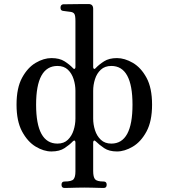

<svg xmlns="http://www.w3.org/2000/svg" viewBox="-20 -739 840 952"><path d="M300 193Q285 193 285 177Q285 161 300 161Q335 161 344.5 150Q354 139 354 111V-33Q354 -39 350.5 -41.5Q347 -44 341 -38Q325 -21 300 -4.5Q275 12 235 12Q197 12 157 -12Q117 -36 89.5 -87Q62 -138 62 -220Q62 -303 89.5 -353.5Q117 -404 157 -427.5Q197 -451 235 -451Q275 -451 300 -435Q325 -419 341 -402Q347 -395 350.5 -398Q354 -401 354 -406V-635Q354 -661 349 -669.5Q344 -678 331 -680Q324 -681 311.5 -682.5Q299 -684 293 -685Q280 -686 280 -701Q280 -716 294 -718Q297 -718 314.5 -718Q332 -718 354 -718.5Q376 -719 394.5 -719Q413 -719 419 -719Q442 -719 442 -695V-406Q442 -401 445.5 -398Q449 -395 455 -402Q471 -419 496 -435Q521 -451 560 -451Q598 -451 638.5 -427.5Q679 -404 706.5 -353.5Q734 -303 734 -220Q734 -138 706.5 -87Q679 -36 638.5 -12Q598 12 560 12Q521 12 496.5 -4.5Q472 -21 455 -38Q449 -44 445.5 -41.5Q442 -39 442 -33V109Q442 139 451.5 150Q461 161 494 161Q509 161 509 177Q509 193 494 193Q488 193 471 192.5Q454 192 434 191.5Q414 191 398 191Q382 191 361.5 191.5Q341 192 324 192.5Q307 193 300 193ZM532 -27Q637 -27 637 -220Q637 -412 532 -412Q500 -412 480 -393.5Q460 -375 451 -346.5Q442 -318 442 -289V-151Q442 -122 451 -93.5Q460 -65 480 -46Q500 -27 532 -27ZM265 -27Q297 -27 316.5 -46Q336 -65 345 -93.5Q354 -122 354 -151V-289Q354 -318 345 -346.5Q336 -375 316.5 -393.5Q297 -412 265 -412Q159 -412 159 -220Q159 -27 265 -27Z"/></svg>

Font: Zen Old Mincho Medium
Style: Regular
Weight: 500
Designer: Yoshimichi Ohira
Foundry: Positype
Version: Version 1.500